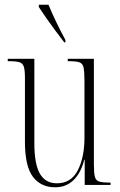

<svg xmlns="http://www.w3.org/2000/svg" viewBox="-20 -786 509 816"><path d="M214 10Q154 10 120 -34.5Q86 -79 86 -184V-453Q86 -487 81.5 -502Q77 -517 62.5 -521.5Q48 -526 17 -526H13V-536H126V-177Q126 -89 149.5 -48Q173 -7 222 -7Q282 -7 310.5 -62Q339 -117 339 -202V-438Q339 -479 335.5 -497.5Q332 -516 318 -521Q304 -526 271 -526H268V-536H379V-90Q379 -52 383 -35.5Q387 -19 401.5 -14.5Q416 -10 448 -10H450V0H340V-107H338Q324 -51 292.5 -20.5Q261 10 214 10ZM253 -606Q235 -629 214 -657.5Q193 -686 174.5 -712.5Q156 -739 145 -756V-766H186Q200 -732 217.5 -695.5Q235 -659 258 -616V-606Z"/></svg>

Font: Noto Serif Display ExtraCondensed ExtraLight
Style: Regular
Weight: 200
Width: 2
Designer: Monotype Design Team
Foundry: Monotype Imaging Inc.
Version: Version 2.009